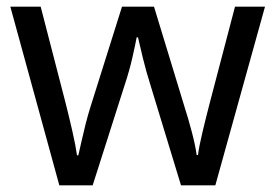

<svg xmlns="http://www.w3.org/2000/svg" viewBox="-20 -557 826 576"><path d="M431 -303Q418 -344 408.5 -383.5Q399 -423 394 -445H390Q386 -423 377 -383.5Q368 -344 354 -302L258 -1H158L11 -537H102L176 -251Q187 -208 197 -164Q207 -120 211 -91H215Q219 -108 224.5 -133Q230 -158 237 -185.5Q244 -213 251 -235L346 -537H442L534 -235Q545 -201 555.5 -161Q566 -121 570 -92H574Q577 -117 587.5 -161Q598 -205 610 -251L685 -537H775L626 -1H523Z"/></svg>

Font: Noto Sans Takri
Style: Regular
Weight: 400
Designer: Monotype Design Team
Foundry: Monotype Imaging Inc.
Version: Version 2.003; ttfautohint (v1.8.4.7-5d5b)